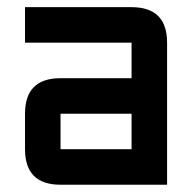

<svg xmlns="http://www.w3.org/2000/svg" viewBox="-20 -508 528 528"><path d="M439.5 0H146.5Q48.8 0 48.8 -97.7V-195.3Q48.8 -293 146.5 -293H341.8V-390.6H48.8V-488.3H341.8Q439.5 -488.3 439.5 -390.6ZM146.5 -97.7H341.8V-195.3H146.5Z"/></svg>

Font: BabelStone Runic Staveless
Style: Regular
Weight: 400
Designer: Andrew West
Foundry: BabelStone
Version: Version 3.002 March 14, 2022